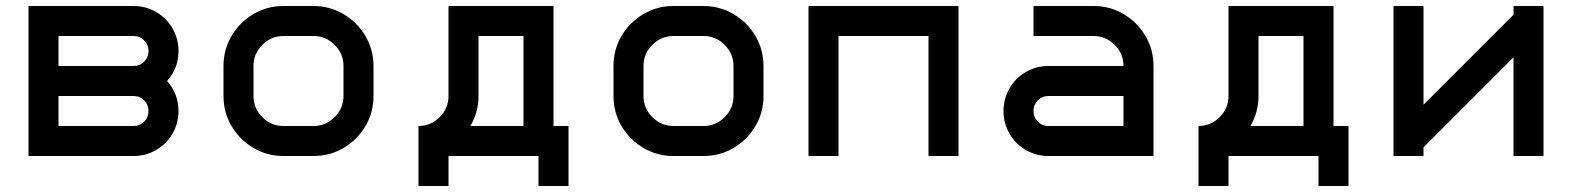

<svg xmlns="http://www.w3.org/2000/svg" viewBox="-20 -520 5240 640"><path d="M537 -250Q575 -207 575 -150Q575 -109 555 -74.5Q535 -40 500.5 -20Q466 0 425 0H75V-500H425Q466 -500 500.5 -480Q535 -460 555 -425.5Q575 -391 575 -350Q575 -293 537 -250ZM425 -100Q446 -100 460.5 -114.5Q475 -129 475 -150Q475 -171 460.5 -185.5Q446 -200 425 -200H175V-100ZM425 -300Q446 -300 460.5 -314.5Q475 -329 475 -350Q475 -371 460.5 -385.5Q446 -400 425 -400H175V-300Z M1025 0H925Q870 0 824.5 -27Q779 -54 752 -99.5Q725 -145 725 -200V-300Q725 -355 752 -400.5Q779 -446 824.5 -473Q870 -500 925 -500H1025Q1079 -500 1125 -473Q1171 -446 1198 -400Q1225 -354 1225 -300V-200Q1225 -145 1198 -99.5Q1171 -54 1125.5 -27Q1080 0 1025 0ZM925 -100H1025Q1066 -100 1095.5 -129.5Q1125 -159 1125 -200V-300Q1125 -341 1095.5 -370.5Q1066 -400 1025 -400H925Q884 -400 854.5 -370.5Q825 -341 825 -300V-200Q825 -159 854.5 -129.5Q884 -100 925 -100Z M1375 -100Q1416 -100 1445.5 -129.5Q1475 -159 1475 -200V-500H1825V-100H1875V100H1775V0H1475V100H1375ZM1725 -100V-400H1575V-200Q1575 -146 1548 -100Z M2325 0H2225Q2170 0 2124.5 -27Q2079 -54 2052 -99.5Q2025 -145 2025 -200V-300Q2025 -355 2052 -400.5Q2079 -446 2124.5 -473Q2170 -500 2225 -500H2325Q2379 -500 2425 -473Q2471 -446 2498 -400Q2525 -354 2525 -300V-200Q2525 -145 2498 -99.5Q2471 -54 2425.5 -27Q2380 0 2325 0ZM2225 -100H2325Q2366 -100 2395.5 -129.5Q2425 -159 2425 -200V-300Q2425 -341 2395.5 -370.5Q2366 -400 2325 -400H2225Q2184 -400 2154.5 -370.5Q2125 -341 2125 -300V-200Q2125 -159 2154.5 -129.5Q2184 -100 2225 -100Z M2675 -500H3175V0H3075V-400H2775V0H2675Z M3825 -300V0H3475Q3434 0 3399.5 -20Q3365 -40 3345 -74.5Q3325 -109 3325 -150Q3325 -191 3345 -225.5Q3365 -260 3399.5 -280Q3434 -300 3475 -300H3725Q3725 -341 3695.5 -370.5Q3666 -400 3625 -400H3425V-500H3625Q3680 -500 3725.5 -473Q3771 -446 3798 -400.5Q3825 -355 3825 -300ZM3475 -100H3725V-200H3475Q3454 -200 3439.5 -185.5Q3425 -171 3425 -150Q3425 -129 3439.5 -114.5Q3454 -100 3475 -100Z M3975 -100Q4016 -100 4045.5 -129.5Q4075 -159 4075 -200V-500H4425V-100H4475V100H4375V0H4075V100H3975ZM4325 -100V-400H4175V-200Q4175 -146 4148 -100Z M4725 0H4625V-500H4725V-171L5025 -471V-500H5125V0H5025V-329L4725 -29Z"/></svg>

Font: Monoikos Medium
Style: Regular
Weight: 500
Designer: Brian Krent
Version: Version 0.088